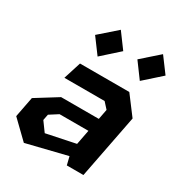

<svg xmlns="http://www.w3.org/2000/svg" viewBox="-191 -943 1009 1081"><g transform="rotate(30 313.0 -402.0)"><path d="M397.5 0H505.5L586 -414L495.5 -534H175L139 -420.5H400.5L435 -382.5L422.5 -317H177.5L37.5 -230L12 -98L124.5 11L384.5 -53ZM155 -155.5 162.5 -194 218 -229.5H405.5L387 -134L199 -95ZM168 -716 241 -617.5 351 -716 279 -813.5ZM443 -716 515.5 -617.5 626 -716 553.5 -813.5Z"/></g></svg>

Font: Monaspace Krypton
Style: Bold Italic
Weight: 700
Italic angle: -11°
Designer: Riley Cran & the Lettermatic Team
Foundry: Lettermatic
Version: Version 1.101 (Monaspace Krypton)